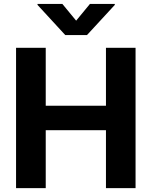

<svg xmlns="http://www.w3.org/2000/svg" viewBox="-20 -975 786 995"><path d="M63.2 0H217V-300.4H529.1V0H682.5V-727.3H529.1V-427.2H217V-727.3H63.2ZM318.2 -793.3H430.8L574.9 -949.6V-954.5H446L374.6 -867.9L303.3 -954.5H174.4V-949.6Z"/></svg>

Font: Inter-Hewn
Style: Bold
Weight: 700
Designer: Rasmus Andersson
Foundry: rsms
Version: Version 3.012;git-f93a4a705